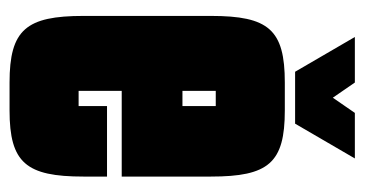

<svg xmlns="http://www.w3.org/2000/svg" viewBox="-196 -544 745 392"><g transform="rotate(90 176.0 -347.5)"><path d="M303 -700H210L179 -655L148 -700H55L126 -578H232ZM196 -136H165V-224H340V-406C340 -524 312 -557 205 -557H148C40 -557 12 -524 12 -406V-146C12 -29 40 5 148 5H205C312 5 340 -29 340 -146V-194H196ZM196 -348H165V-416H196Z"/></g></svg>

Font: Queering Heavy
Style: Bold
Weight: 900
Designer: Adam Naccarato
Foundry: adamnac
Version: Version 2.000;hotconv 1.0.109;makeotfexe 2.5.65596